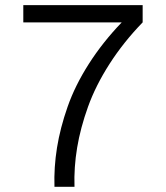

<svg xmlns="http://www.w3.org/2000/svg" viewBox="-20 -720 640 740"><path d="M449.2 -633.8H69.8V-700.2H529.8V-633.8Q455.6 -557.1 402.1 -473.6Q348.6 -390.1 319.3 -308.6Q290 -227.1 277.3 -150.9Q264.6 -74.7 267.1 0H189.9Q187.5 -75.2 199.7 -150.9Q211.9 -226.6 240.5 -308.3Q269 -390.1 322.3 -473.6Q375.5 -557.1 449.2 -633.8Z"/></svg>

Font: LT Superior
Style: Regular
Weight: 400
Designer: Daniel Lyons
Foundry: LyonsType
Version: Version 1.000